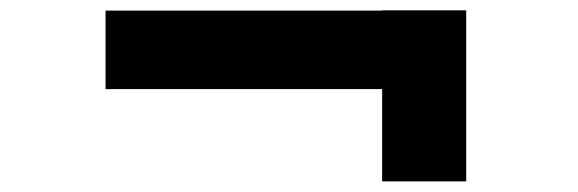

<svg xmlns="http://www.w3.org/2000/svg" viewBox="-20 -398 1090 362"><path d="M179 -230V-378H700.5V-378.5H859V-56H700.5V-230Z"/></svg>

Font: Trispace Expanded ExtraBold
Style: Regular
Weight: 800
Width: 7
Designer: Tyler Finck
Foundry: Etcetera Type Company
Version: Version 1.210; ttfautohint (v1.8.3)